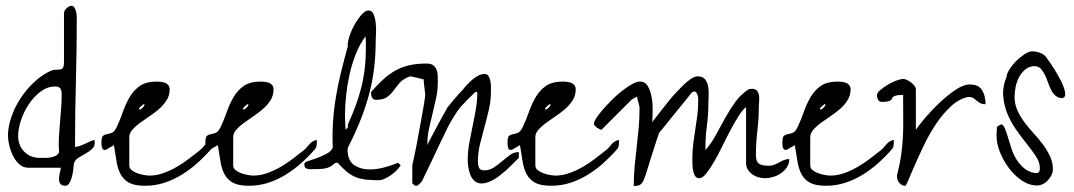

<svg xmlns="http://www.w3.org/2000/svg" viewBox="-20 -624 3612 646"><path d="M76.2 -59.6Q57.6 -59.6 44.9 -71.3Q32.2 -83 23.9 -99.6Q15.6 -116.2 11.2 -134.8Q6.8 -153.3 6.8 -167Q6.8 -197.3 18.1 -230Q29.3 -262.7 48.3 -292Q67.4 -321.3 92.3 -345.2Q117.2 -369.1 144.5 -382.8Q156.2 -388.7 165.5 -389.2Q174.8 -389.6 181.6 -390.1Q188.5 -390.6 191.9 -396Q195.3 -401.4 195.3 -417V-580.1Q195.3 -587.9 204.1 -596.2Q212.9 -604.5 220.7 -604.5Q225.6 -604.5 229 -600.1Q232.4 -595.7 234.4 -589.8Q236.3 -584 237.3 -577.1Q238.3 -570.3 238.3 -567.4Q238.3 -457 235.4 -350.1Q232.4 -243.2 232.4 -129.9Q240.2 -129.9 248 -132.8Q255.9 -135.7 264.6 -139.6Q273.4 -143.6 281.7 -147.5Q290 -151.4 297.9 -153.3Q297.9 -152.3 298.3 -149.4Q298.8 -146.5 298.8 -144.5Q298.8 -130.9 289.6 -122.6Q280.3 -114.3 268.1 -107.4Q255.9 -100.6 244.6 -93.8Q233.4 -86.9 229.5 -76.2Q228.5 -74.2 227.5 -62.5Q226.6 -50.8 223.6 -36.1Q220.7 -21.5 214.8 -10.3Q209 1 200.2 1Q186.5 1 182.1 -6.8Q177.7 -14.6 178.7 -25.4Q179.7 -36.1 182.1 -45.9Q184.6 -55.7 184.6 -59.6ZM41 -167Q41 -134.8 61.5 -113.8Q82 -92.8 114.3 -92.8Q121.1 -92.8 130.4 -92.8Q139.6 -92.8 149.4 -94.2Q159.2 -95.7 167 -99.6Q174.8 -103.5 178.7 -111.3Q176.8 -137.7 178.2 -161.6Q179.7 -185.5 181.6 -209.5Q183.6 -233.4 185.5 -257.3Q187.5 -281.2 187.5 -307.6Q187.5 -319.3 183.1 -326.2Q178.7 -333 166 -333Q139.6 -333 116.7 -315.9Q93.8 -298.8 76.7 -272.9Q59.6 -247.1 50.3 -218.3Q41 -189.5 41 -167Z M339.8 -122.1Q333 -118.2 329.1 -120.1Q325.2 -122.1 323.7 -126Q322.3 -129.9 321.8 -135.3Q321.3 -140.6 321.3 -142.6Q321.3 -162.1 326.2 -166.5Q331.1 -170.9 338.9 -172.4Q346.7 -173.8 355.5 -176.8Q364.3 -179.7 372.1 -195.3Q383.8 -219.7 393.1 -246.6Q402.3 -273.4 416 -296.9Q429.7 -320.3 450.7 -335Q471.7 -349.6 508.8 -349.6Q514.6 -349.6 522 -348.6Q529.3 -347.7 535.6 -345.2Q542 -342.8 546.4 -337.4Q550.8 -332 550.8 -323.2Q550.8 -302.7 540.5 -286.6Q530.3 -270.5 515.1 -257.3Q500 -244.1 482.4 -232.4Q464.8 -220.7 450.2 -210Q435.5 -199.2 425.3 -187.5Q415 -175.8 415 -162.1V-68.4Q415 -57.6 423.3 -51.3Q431.6 -44.9 442.4 -41Q453.1 -37.1 464.8 -35.2Q476.6 -33.2 482.4 -33.2Q505.9 -33.2 529.3 -41.5Q552.7 -49.8 574.7 -62.5Q596.7 -75.2 616.2 -90.3Q635.7 -105.5 653.3 -119.1Q659.2 -124 663.6 -129.4Q668 -134.8 672.4 -139.6Q676.8 -144.5 682.1 -147.9Q687.5 -151.4 696.3 -153.3Q696.3 -152.3 696.3 -149.4Q696.3 -146.5 696.3 -144.5Q696.3 -136.7 694.8 -130.9Q693.4 -125 687.5 -119.1Q666 -94.7 641.6 -73.2Q617.2 -51.8 589.8 -35.2Q562.5 -18.6 532.2 -8.8Q502 1 467.8 1Q433.6 1 415 -8.8Q396.5 -18.6 386.2 -37.1Q376 -55.7 372.1 -81.1Q368.2 -106.4 363.3 -135.7ZM465.8 -273.4Q465.8 -275.4 462.4 -272.9Q459 -270.5 454.6 -266.6Q450.2 -262.7 448.2 -259.3Q446.3 -255.9 448.2 -255.9Q453.1 -254.9 460 -261.7Q466.8 -268.6 465.8 -273.4Z M689.5 -122.1Q682.6 -118.2 678.7 -120.1Q674.8 -122.1 673.3 -126Q671.9 -129.9 671.4 -135.3Q670.9 -140.6 670.9 -142.6Q670.9 -162.1 675.8 -166.5Q680.7 -170.9 688.5 -172.4Q696.3 -173.8 705.1 -176.8Q713.9 -179.7 721.7 -195.3Q733.4 -219.7 742.7 -246.6Q752 -273.4 765.6 -296.9Q779.3 -320.3 800.3 -335Q821.3 -349.6 858.4 -349.6Q864.3 -349.6 871.6 -348.6Q878.9 -347.7 885.3 -345.2Q891.6 -342.8 896 -337.4Q900.4 -332 900.4 -323.2Q900.4 -302.7 890.1 -286.6Q879.9 -270.5 864.7 -257.3Q849.6 -244.1 832 -232.4Q814.5 -220.7 799.8 -210Q785.2 -199.2 774.9 -187.5Q764.6 -175.8 764.6 -162.1V-68.4Q764.6 -57.6 772.9 -51.3Q781.2 -44.9 792 -41Q802.7 -37.1 814.5 -35.2Q826.2 -33.2 832 -33.2Q855.5 -33.2 878.9 -41.5Q902.3 -49.8 924.3 -62.5Q946.3 -75.2 965.8 -90.3Q985.4 -105.5 1002.9 -119.1Q1008.8 -124 1013.2 -129.4Q1017.6 -134.8 1022 -139.6Q1026.4 -144.5 1031.7 -147.9Q1037.1 -151.4 1045.9 -153.3Q1045.9 -152.3 1045.9 -149.4Q1045.9 -146.5 1045.9 -144.5Q1045.9 -136.7 1044.4 -130.9Q1043 -125 1037.1 -119.1Q1015.6 -94.7 991.2 -73.2Q966.8 -51.8 939.5 -35.2Q912.1 -18.6 881.8 -8.8Q851.6 1 817.4 1Q783.2 1 764.6 -8.8Q746.1 -18.6 735.8 -37.1Q725.6 -55.7 721.7 -81.1Q717.8 -106.4 712.9 -135.7ZM815.4 -273.4Q815.4 -275.4 812 -272.9Q808.6 -270.5 804.2 -266.6Q799.8 -262.7 797.9 -259.3Q795.9 -255.9 797.9 -255.9Q802.7 -254.9 809.6 -261.7Q816.4 -268.6 815.4 -273.4Z M1003.9 -72.3Q1003.9 -78.1 1016.6 -82Q1029.3 -85.9 1045.4 -91.8Q1061.5 -97.7 1077.6 -106Q1093.8 -114.3 1099.6 -127Q1097.7 -173.8 1100.6 -215.8Q1103.5 -257.8 1110.4 -298.8Q1117.2 -339.8 1127.4 -381.3Q1137.7 -422.9 1150.4 -468.8Q1148.4 -478.5 1154.8 -499Q1161.1 -519.5 1171.9 -539.1Q1182.6 -558.6 1195.8 -573.7Q1209 -588.9 1219.7 -588.9Q1231.4 -588.9 1236.8 -576.2Q1242.2 -563.5 1244.1 -546.9Q1246.1 -530.3 1245.1 -513.2Q1244.1 -496.1 1244.1 -487.3Q1244.1 -437.5 1238.3 -391.1Q1232.4 -344.7 1220.2 -300.8Q1208 -256.8 1190.4 -213.9Q1172.9 -170.9 1150.4 -127Q1150.4 -127 1149.9 -124Q1149.4 -121.1 1149.4 -119.1Q1150.4 -84 1169.9 -69.8Q1189.5 -55.7 1216.3 -54.2Q1243.2 -52.7 1272 -60.5Q1300.8 -68.4 1319.3 -76.2L1328.1 -68.4Q1323.2 -59.6 1314 -50.3Q1304.7 -41 1293.9 -33.7Q1283.2 -26.4 1272.9 -22Q1262.7 -17.6 1256.8 -17.6Q1231.4 -17.6 1212.9 -19.5Q1194.3 -21.5 1178.7 -27.3Q1163.1 -33.2 1148.4 -44.9Q1133.8 -56.6 1116.2 -76.2H1108.4Q1099.6 -68.4 1092.3 -64Q1085 -59.6 1075.2 -57.6Q1065.4 -55.7 1053.2 -55.2Q1041 -54.7 1025.4 -54.7Q1014.6 -54.7 1009.3 -58.1Q1003.9 -61.5 1003.9 -72.3ZM1210 -502Q1190.4 -475.6 1177.2 -442.4Q1164.1 -409.2 1156.2 -374Q1148.4 -338.9 1144.5 -302.7Q1140.6 -266.6 1140.6 -233.4Q1140.6 -231.4 1141.1 -224.6Q1141.6 -217.8 1141.6 -210.4Q1141.6 -203.1 1142.1 -196.3Q1142.6 -189.5 1142.6 -187.5Q1143.6 -188.5 1146.5 -191.4Q1149.4 -194.3 1150.4 -195.3V-205.1Q1165 -237.3 1176.3 -267.6Q1187.5 -297.9 1195.3 -328.6Q1203.1 -359.4 1207 -391.6Q1210.9 -423.8 1210.9 -460.9Q1210.9 -462.9 1210.9 -469.2Q1210.9 -475.6 1210.9 -481.9Q1210.9 -488.3 1210.4 -494.1Q1210 -500 1210 -502Z M1367.2 -68.4Q1369.1 -76.2 1373 -94.2Q1377 -112.3 1381.3 -134.8Q1385.7 -157.2 1390.1 -182.6Q1394.5 -208 1398.9 -230.5Q1403.3 -252.9 1406.2 -271.5Q1409.2 -290 1410.2 -298.8Q1411.1 -302.7 1410.2 -310.5Q1409.2 -318.4 1408.2 -328.1Q1407.2 -337.9 1406.2 -345.7Q1405.3 -353.5 1405.3 -357.4Q1402.3 -357.4 1395.5 -359.4Q1388.7 -361.3 1381.3 -362.8Q1374 -364.3 1368.2 -365.7Q1362.3 -367.2 1359.4 -367.2Q1335.9 -358.4 1324.7 -345.2Q1313.5 -332 1304.2 -319.3Q1294.9 -306.6 1282.2 -297.4Q1269.5 -288.1 1245.1 -288.1Q1236.3 -288.1 1232.4 -294.9Q1228.5 -301.8 1228.5 -310.5V-314.5Q1250 -338.9 1269 -356.4Q1288.1 -374 1309.6 -386.2Q1331.1 -398.4 1356.4 -404.3Q1381.8 -410.2 1415 -410.2Q1429.7 -410.2 1437 -404.8Q1444.3 -399.4 1448.2 -391.1Q1452.1 -382.8 1452.6 -372.1Q1453.1 -361.3 1453.1 -348.6Q1453.1 -322.3 1447.8 -296.4Q1442.4 -270.5 1436 -244.6Q1429.7 -218.8 1423.8 -192.9Q1418 -167 1418 -139.6V-135.7Q1420.9 -143.6 1430.7 -161.6Q1440.4 -179.7 1451.2 -200.2Q1461.9 -220.7 1472.2 -238.8Q1482.4 -256.8 1486.3 -263.7Q1487.3 -264.6 1493.2 -272Q1499 -279.3 1507.3 -289.1Q1515.6 -298.8 1523.9 -308.1Q1532.2 -317.4 1538.1 -323.2Q1543.9 -331.1 1552.2 -339.8Q1560.5 -348.6 1569.8 -356.4Q1579.1 -364.3 1589.4 -369.6Q1599.6 -375 1610.4 -375Q1619.1 -375 1623.5 -368.2Q1627.9 -361.3 1629.9 -351.6Q1631.8 -341.8 1631.8 -331.5Q1631.8 -321.3 1631.8 -314.5Q1631.8 -285.2 1625 -255.9Q1618.2 -226.6 1610.4 -197.8Q1602.5 -168.9 1595.2 -139.6Q1587.9 -110.4 1587.9 -81.1Q1587.9 -68.4 1591.8 -59.6Q1595.7 -50.8 1609.4 -50.8Q1627 -50.8 1641.6 -60.5Q1656.2 -70.3 1669.4 -81.5Q1682.6 -92.8 1695.8 -102.5Q1709 -112.3 1725.6 -112.3V-93.8Q1725.6 -92.8 1720.7 -87.9Q1715.8 -83 1709 -76.2Q1702.1 -69.3 1694.8 -62.5Q1687.5 -55.7 1682.6 -50.8Q1674.8 -43.9 1665 -36.1Q1655.3 -28.3 1645 -22Q1634.8 -15.6 1623 -11.2Q1611.3 -6.8 1600.6 -6.8Q1585.9 -6.8 1576.7 -15.1Q1567.4 -23.4 1562.5 -35.6Q1557.6 -47.9 1555.7 -61.5Q1553.7 -75.2 1553.7 -85.9Q1553.7 -115.2 1559.1 -144Q1564.5 -172.9 1570.3 -200.7Q1576.2 -228.5 1581.1 -256.8Q1585.9 -285.2 1585.9 -314.5H1580.1Q1579.1 -314.5 1573.2 -308.6Q1567.4 -302.7 1559.1 -294.9Q1550.8 -287.1 1543 -278.3Q1535.2 -269.5 1529.3 -263.7Q1524.4 -257.8 1518.6 -249.5Q1512.7 -241.2 1506.8 -231.4Q1501 -221.7 1495.6 -212.4Q1490.2 -203.1 1486.3 -195.3Q1483.4 -188.5 1476.6 -174.8Q1469.7 -161.1 1461.4 -143.6Q1453.1 -126 1443.8 -106.4Q1434.6 -86.9 1426.3 -69.3Q1418 -51.8 1411.1 -38.1Q1404.3 -24.4 1401.4 -17.6Q1400.4 -13.7 1393.6 -7.3Q1386.7 -1 1384.8 0Q1382.8 1 1382.8 1H1379.9H1377.9Q1377 1 1376 0Q1374 -1 1370.6 -3.9Q1367.2 -6.8 1367.2 -7.8Z M1706.1 -122.1Q1699.2 -118.2 1695.3 -120.1Q1691.4 -122.1 1689.9 -126Q1688.5 -129.9 1688 -135.3Q1687.5 -140.6 1687.5 -142.6Q1687.5 -162.1 1692.4 -166.5Q1697.3 -170.9 1705.1 -172.4Q1712.9 -173.8 1721.7 -176.8Q1730.5 -179.7 1738.3 -195.3Q1750 -219.7 1759.3 -246.6Q1768.6 -273.4 1782.2 -296.9Q1795.9 -320.3 1816.9 -335Q1837.9 -349.6 1875 -349.6Q1880.9 -349.6 1888.2 -348.6Q1895.5 -347.7 1901.9 -345.2Q1908.2 -342.8 1912.6 -337.4Q1917 -332 1917 -323.2Q1917 -302.7 1906.7 -286.6Q1896.5 -270.5 1881.3 -257.3Q1866.2 -244.1 1848.6 -232.4Q1831.1 -220.7 1816.4 -210Q1801.8 -199.2 1791.5 -187.5Q1781.2 -175.8 1781.2 -162.1V-68.4Q1781.2 -57.6 1789.6 -51.3Q1797.9 -44.9 1808.6 -41Q1819.3 -37.1 1831.1 -35.2Q1842.8 -33.2 1848.6 -33.2Q1872.1 -33.2 1895.5 -41.5Q1918.9 -49.8 1940.9 -62.5Q1962.9 -75.2 1982.4 -90.3Q2002 -105.5 2019.5 -119.1Q2025.4 -124 2029.8 -129.4Q2034.2 -134.8 2038.6 -139.6Q2043 -144.5 2048.3 -147.9Q2053.7 -151.4 2062.5 -153.3Q2062.5 -152.3 2062.5 -149.4Q2062.5 -146.5 2062.5 -144.5Q2062.5 -136.7 2061 -130.9Q2059.6 -125 2053.7 -119.1Q2032.2 -94.7 2007.8 -73.2Q1983.4 -51.8 1956.1 -35.2Q1928.7 -18.6 1898.4 -8.8Q1868.2 1 1834 1Q1799.8 1 1781.2 -8.8Q1762.7 -18.6 1752.4 -37.1Q1742.2 -55.7 1738.3 -81.1Q1734.4 -106.4 1729.5 -135.7ZM1832 -273.4Q1832 -275.4 1828.6 -272.9Q1825.2 -270.5 1820.8 -266.6Q1816.4 -262.7 1814.5 -259.3Q1812.5 -255.9 1814.5 -255.9Q1819.3 -254.9 1826.2 -261.7Q1833 -268.6 1832 -273.4Z M2131.8 -263.7 2123 -298.8 2105.5 -289.1 2003.9 -187.5Q2002.9 -186.5 1996.6 -189.9Q1990.2 -193.4 1987.3 -195.3Q1985.4 -197.3 1981.9 -200.7Q1978.5 -204.1 1978.5 -205.1V-209Q1978.5 -214.8 1986.8 -227.5Q1995.1 -240.2 2008.8 -255.9Q2022.5 -271.5 2039.6 -288.6Q2056.6 -305.7 2073.7 -318.8Q2090.8 -332 2106.4 -340.8Q2122.1 -349.6 2132.8 -349.6Q2151.4 -349.6 2160.6 -332.5Q2169.9 -315.4 2173.3 -292.5Q2176.8 -269.5 2175.8 -246.6Q2174.8 -223.6 2174.8 -212.9Q2177.7 -217.8 2187.5 -230Q2197.3 -242.2 2208 -256.3Q2218.8 -270.5 2228.5 -282.2Q2238.3 -293.9 2242.2 -298.8Q2245.1 -301.8 2255.4 -313Q2265.6 -324.2 2277.8 -336.4Q2290 -348.6 2303.7 -357.9Q2317.4 -367.2 2327.1 -367.2Q2344.7 -367.2 2352.5 -356.9Q2360.4 -346.7 2362.8 -332Q2365.2 -317.4 2364.3 -301.3Q2363.3 -285.2 2363.3 -274.4Q2363.3 -237.3 2358.4 -201.2Q2353.5 -165 2353.5 -127V-119.1Q2374 -142.6 2389.2 -170.9Q2404.3 -199.2 2419.9 -227.1Q2435.5 -254.9 2453.6 -280.3Q2471.7 -305.7 2498 -323.2Q2500 -324.2 2504.4 -324.7Q2508.8 -325.2 2510.7 -325.2Q2521.5 -325.2 2526.9 -318.8Q2532.2 -312.5 2533.7 -303.2Q2535.2 -293.9 2534.2 -284.2Q2533.2 -274.4 2533.2 -267.6Q2533.2 -225.6 2528.3 -185.1Q2523.4 -144.5 2523.4 -102.5Q2523.4 -80.1 2533.7 -73.2Q2543.9 -66.4 2566.4 -66.4Q2577.1 -66.4 2585.4 -69.8Q2593.8 -73.2 2601.6 -77.6Q2609.4 -82 2617.7 -85.4Q2626 -88.9 2635.7 -88.9Q2635.7 -74.2 2627.9 -62Q2620.1 -49.8 2608.4 -41.5Q2596.7 -33.2 2582 -28.8Q2567.4 -24.4 2554.7 -24.4Q2543.9 -24.4 2532.7 -27.3Q2521.5 -30.3 2512.2 -36.6Q2502.9 -43 2496.6 -52.7Q2490.2 -62.5 2490.2 -76.2V-263.7Q2479.5 -255.9 2466.3 -235.4Q2453.1 -214.8 2439 -188.5Q2424.8 -162.1 2410.6 -132.8Q2396.5 -103.5 2382.8 -80.1Q2369.1 -56.6 2356.4 -40.5Q2343.8 -24.4 2333 -24.4Q2322.3 -24.4 2317.4 -34.2Q2312.5 -43.9 2311 -56.2Q2309.6 -68.4 2309.6 -79.1Q2309.6 -89.8 2309.6 -93.8Q2309.6 -117.2 2312.5 -140.6Q2315.4 -164.1 2319.3 -188Q2323.2 -211.9 2326.2 -235.4Q2329.1 -258.8 2329.1 -282.2Q2329.1 -285.2 2329.1 -291Q2329.1 -296.9 2327.6 -302.2Q2326.2 -307.6 2323.2 -312Q2320.3 -316.4 2315.4 -316.4Q2314.5 -316.4 2314 -315.9Q2313.5 -315.4 2312.5 -315.4Q2312.5 -314.5 2310.5 -314.5Q2309.6 -314.5 2306.6 -311.5Q2303.7 -308.6 2302.7 -306.6Q2292 -293 2274.4 -271.5Q2256.8 -250 2240.2 -229.5Q2223.6 -209 2211.9 -194.3Q2200.2 -179.7 2199.2 -179.7Q2196.3 -173.8 2189 -151.4Q2181.6 -128.9 2173.3 -103Q2165 -77.1 2158.2 -54.2Q2151.4 -31.2 2148.4 -25.4Q2143.6 -9.8 2135.7 -3.9Q2127.9 2 2112.3 2Q2112.3 -31.2 2115.2 -63.5Q2118.2 -95.7 2122.1 -128.4Q2126 -161.1 2128.9 -193.8Q2131.8 -226.6 2131.8 -260.7Z M2630.9 -122.1Q2624 -118.2 2620.1 -120.1Q2616.2 -122.1 2614.7 -126Q2613.3 -129.9 2612.8 -135.3Q2612.3 -140.6 2612.3 -142.6Q2612.3 -162.1 2617.2 -166.5Q2622.1 -170.9 2629.9 -172.4Q2637.7 -173.8 2646.5 -176.8Q2655.3 -179.7 2663.1 -195.3Q2674.8 -219.7 2684.1 -246.6Q2693.4 -273.4 2707 -296.9Q2720.7 -320.3 2741.7 -335Q2762.7 -349.6 2799.8 -349.6Q2805.7 -349.6 2813 -348.6Q2820.3 -347.7 2826.7 -345.2Q2833 -342.8 2837.4 -337.4Q2841.8 -332 2841.8 -323.2Q2841.8 -302.7 2831.5 -286.6Q2821.3 -270.5 2806.2 -257.3Q2791 -244.1 2773.4 -232.4Q2755.9 -220.7 2741.2 -210Q2726.6 -199.2 2716.3 -187.5Q2706.1 -175.8 2706.1 -162.1V-68.4Q2706.1 -57.6 2714.4 -51.3Q2722.7 -44.9 2733.4 -41Q2744.1 -37.1 2755.9 -35.2Q2767.6 -33.2 2773.4 -33.2Q2796.9 -33.2 2820.3 -41.5Q2843.8 -49.8 2865.7 -62.5Q2887.7 -75.2 2907.2 -90.3Q2926.8 -105.5 2944.3 -119.1Q2950.2 -124 2954.6 -129.4Q2959 -134.8 2963.4 -139.6Q2967.8 -144.5 2973.1 -147.9Q2978.5 -151.4 2987.3 -153.3Q2987.3 -152.3 2987.3 -149.4Q2987.3 -146.5 2987.3 -144.5Q2987.3 -136.7 2985.8 -130.9Q2984.4 -125 2978.5 -119.1Q2957 -94.7 2932.6 -73.2Q2908.2 -51.8 2880.9 -35.2Q2853.5 -18.6 2823.2 -8.8Q2793 1 2758.8 1Q2724.6 1 2706.1 -8.8Q2687.5 -18.6 2677.2 -37.1Q2667 -55.7 2663.1 -81.1Q2659.2 -106.4 2654.3 -135.7ZM2756.8 -273.4Q2756.8 -275.4 2753.4 -272.9Q2750 -270.5 2745.6 -266.6Q2741.2 -262.7 2739.3 -259.3Q2737.3 -255.9 2739.3 -255.9Q2744.1 -254.9 2751 -261.7Q2757.8 -268.6 2756.8 -273.4Z M2998 -33.2Q3007.8 -72.3 3012.2 -104Q3016.6 -135.7 3018.1 -166Q3019.5 -196.3 3019 -229.5Q3018.6 -262.7 3018.6 -304.7Q3002.9 -304.7 2995.6 -302.7Q2988.3 -300.8 2985.4 -298.3Q2982.4 -295.9 2981.4 -293Q2980.5 -290 2978 -287.6Q2975.6 -285.2 2968.8 -283.2Q2961.9 -281.2 2947.3 -281.2Q2938.5 -281.2 2934.6 -288.1Q2930.7 -294.9 2930.7 -303.7Q2930.7 -311.5 2940.9 -320.3Q2951.2 -329.1 2965.3 -337.9Q2979.5 -346.7 2994.6 -352.5Q3009.8 -358.4 3020.5 -358.4Q3024.4 -358.4 3031.7 -355Q3039.1 -351.6 3045.9 -346.2Q3052.7 -340.8 3057.1 -335Q3061.5 -329.1 3061.5 -323.2V-187.5Q3071.3 -202.1 3092.8 -227.5Q3114.3 -252.9 3140.6 -277.8Q3167 -302.7 3194.3 -321.3Q3221.7 -339.8 3243.2 -339.8Q3272.5 -339.8 3284.2 -320.8Q3295.9 -301.8 3295.9 -273.4Q3284.2 -273.4 3277.3 -277.3Q3270.5 -281.2 3265.1 -286.1Q3259.8 -291 3253.9 -294.4Q3248 -297.9 3238.3 -297.9Q3207 -292 3179.7 -266.6Q3152.3 -241.2 3129.4 -207Q3106.4 -172.9 3088.4 -134.8Q3070.3 -96.7 3056.6 -65.4Q3043 -34.2 3034.7 -14.6Q3026.4 4.9 3024.4 1Q3014.6 1 3006.3 -8.3Q2998 -17.6 2998 -30.3Z M3333 -166Q3333 -168 3333 -171.9Q3333 -175.8 3333.5 -180.7Q3334 -185.5 3334 -189.9Q3334 -194.3 3334 -195.3Q3335 -198.2 3341.3 -202.1Q3347.7 -206.1 3350.6 -205.1Q3356.4 -203.1 3361.3 -191.4Q3366.2 -179.7 3371.1 -163.1Q3376 -146.5 3382.3 -126.5Q3388.7 -106.4 3398.9 -89.4Q3409.2 -72.3 3424.3 -59.1Q3439.5 -45.9 3460.9 -42Q3467.8 -41 3471.7 -42.5Q3475.6 -43.9 3477.1 -47.4Q3478.5 -50.8 3478.5 -55.2Q3478.5 -59.6 3478.5 -62.5Q3477.5 -80.1 3464.8 -99.1Q3452.1 -118.2 3434.6 -140.1Q3417 -162.1 3399.4 -187Q3381.8 -211.9 3370.1 -239.7Q3358.4 -267.6 3355.5 -299.3Q3352.5 -331.1 3367.2 -367.2Q3367.2 -376 3376.5 -390.6Q3385.7 -405.3 3398.9 -418.5Q3412.1 -431.6 3426.8 -441.4Q3441.4 -451.2 3452.1 -451.2Q3467.8 -451.2 3481.9 -445.3Q3496.1 -439.5 3503.9 -425.8Q3513.7 -413.1 3526.9 -392.1Q3540 -371.1 3550.3 -350.6Q3560.5 -330.1 3563.5 -313.5Q3566.4 -296.9 3554.7 -293.9Q3541 -293.9 3531.7 -301.8Q3522.5 -309.6 3516.6 -321.3Q3510.7 -333 3505.9 -347.2Q3501 -361.3 3495.1 -373Q3489.3 -384.8 3481.4 -393.1Q3473.6 -401.4 3460.9 -401.4Q3443.4 -401.4 3430.2 -390.6Q3417 -379.9 3408.7 -364.3Q3400.4 -348.6 3397 -330.6Q3393.6 -312.5 3393.6 -298.8Q3393.6 -274.4 3402.8 -253.4Q3412.1 -232.4 3426.3 -213.4Q3440.4 -194.3 3457.5 -175.8Q3474.6 -157.2 3488.8 -138.2Q3502.9 -119.1 3512.7 -98.6Q3522.5 -78.1 3522.5 -54.7Q3522.5 -44.9 3518.1 -35.6Q3513.7 -26.4 3506.3 -18.1Q3499 -9.8 3489.3 -4.9Q3479.5 0 3469.7 0Q3442.4 0 3418 -16.6Q3393.6 -33.2 3374.5 -58.6Q3355.5 -84 3344.2 -112.8Q3333 -141.6 3333 -166Z"/></svg>

Font: Zeyada
Style: Regular
Weight: 400
Version: Version 1.002 2010